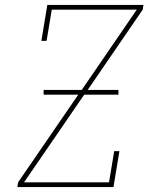

<svg xmlns="http://www.w3.org/2000/svg" viewBox="-20 -755 640 775"><path d="M50 0 53 -19 296 -373H156V-392H310L532 -716H189L168 -590H147L171 -735H559L556 -716L334 -392H458V-373H320L77 -19H420L441 -145H462L438 0Z"/></svg>

Font: Iosevka Etoile Thin
Style: Italic
Weight: 100
Italic angle: -9°
Designer: Belleve Invis
Foundry: Belleve Invis
Version: Version 22.1.2; ttfautohint (v1.8.4)